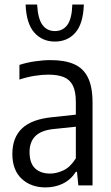

<svg xmlns="http://www.w3.org/2000/svg" viewBox="-20 -815 486 844"><path d="M180.2 8.8Q115.5 8.8 74.9 -29.5Q34.3 -67.9 34.3 -138.2Q34.3 -210.5 77.3 -251Q120.3 -291.5 212.2 -300.1L331.7 -313L342.1 -261L217.7 -248Q162.4 -242.8 136.2 -217.4Q109.9 -191.9 109.9 -146.8Q109.9 -98.3 133.9 -75.2Q157.8 -52 200.7 -52Q228.6 -52 259.1 -66.3Q289.6 -80.6 313.4 -119V-366.2Q313.4 -413.2 300 -439.5Q286.6 -465.7 259.7 -476.3Q232.8 -486.9 192.2 -486.9Q165.4 -486.9 132.1 -481.7Q98.8 -476.4 65.4 -465.2V-529.6Q95.1 -539.7 132.7 -545.3Q170.3 -550.8 203 -550.8Q263.7 -550.8 304.7 -533.3Q345.7 -515.9 366.3 -474.7Q386.8 -433.5 386.8 -363.1V0H324.4L318.5 -59.7H313.5Q290.9 -24.7 256.5 -8Q222 8.8 180.2 8.8ZM221.3 -632.3Q166 -632.3 130.9 -671.7Q95.8 -711.2 92.6 -795H143.2Q146.8 -732.1 166.8 -705.2Q186.8 -678.4 221.3 -678.4Q256 -678.4 275.9 -705.2Q295.9 -732.1 297.9 -795H348.6Q345.8 -710.8 311.4 -671.6Q277 -632.3 221.3 -632.3Z"/></svg>

Font: Encode Sans Condensed Thin
Style: Regular
Weight: 100
Width: 3
Designer: Multiple Designers
Foundry: Impallari Type
Version: Version 3.002